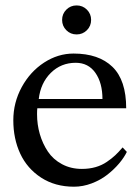

<svg xmlns="http://www.w3.org/2000/svg" viewBox="-20 -689 519 711"><path d="M447.3 -288.1H118.2Q117.2 -280.8 117.2 -266.1Q117.2 -228 127.4 -192.6Q137.7 -157.2 157.2 -127.9Q176.8 -98.6 209.5 -81.1Q242.2 -63.5 283.2 -63.5Q310.5 -63.5 333.7 -70.1Q356.9 -76.7 375.7 -89.6Q394.5 -102.5 406.7 -114Q418.9 -125.5 434.1 -143.1L449.7 -126.5Q439.5 -105.5 420.9 -83.5Q402.3 -61.5 377.4 -42Q352.5 -22.5 319.8 -10Q287.1 2.4 253.9 2.4Q184.1 2.4 132.3 -31.2Q80.6 -64.9 54.9 -120.1Q29.3 -175.3 29.3 -243.7Q29.3 -309.1 60.5 -366.5Q91.8 -423.8 143.3 -457.3Q194.8 -490.7 252.4 -490.7Q345.7 -490.7 396.5 -441.4Q447.3 -392.1 447.3 -288.1ZM123.5 -322.3H359.4Q359.4 -381.8 333.3 -419.2Q307.1 -456.5 260.3 -456.5Q206.1 -456.5 168.2 -419.2Q130.4 -381.8 123.5 -322.3ZM225.6 -577.1Q210 -592.8 210 -615.2Q210 -637.7 225.6 -653.3Q241.2 -668.9 263.7 -668.9Q286.1 -668.9 301.8 -653.3Q317.4 -637.7 317.4 -615.2Q317.4 -592.8 301.8 -577.1Q286.1 -561.5 263.7 -561.5Q241.2 -561.5 225.6 -577.1Z"/></svg>

Font: Flanker
Style: Regular
Weight: 400
Designer: Flanker
Foundry: Flanker
Version: Version 2.027